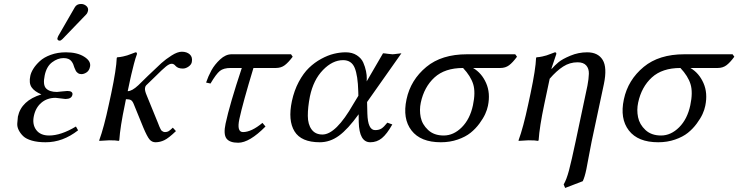

<svg xmlns="http://www.w3.org/2000/svg" viewBox="-20 -700 3684 958"><path d="M384.3 -680.2Q399.9 -680.2 411.1 -669.9Q422.4 -659.7 418.9 -645Q416.5 -634.3 409.2 -627L291.5 -504.9Q283.7 -497.1 277.6 -497.1Q271.5 -497.1 268.3 -501Q265.1 -504.9 266.6 -509.8Q267.6 -513.7 270.5 -520L353 -663.1Q362.3 -680.2 384.3 -680.2ZM148.9 -121.1Q140.1 -79.6 160.6 -51.8Q181.2 -23.9 225.1 -23.9Q284.2 -23.9 358.9 -68.8L369.6 -49.8Q293 10.3 207 9.8Q167.5 9.8 138.9 1.5Q110.4 -6.8 96.2 -20.3Q82 -33.7 73.5 -50.5Q64.9 -67.4 66.2 -84.7Q67.4 -102.1 69.3 -118.2Q86.4 -198.2 186.5 -229Q150.9 -244.1 137.2 -265.1Q123.5 -286.1 131.3 -321.8Q134.8 -338.4 146.5 -357.2Q158.2 -376 178.7 -395Q199.2 -414.1 233.4 -426.5Q267.6 -439 309.1 -439Q365.2 -439 400.1 -417Q435.1 -395 429.2 -367.2Q425.3 -347.7 412.1 -338.9Q398.9 -330.1 386.2 -330.1Q376 -330.1 368.7 -335.4Q361.3 -340.8 358.4 -346.4Q355.5 -352.1 351.1 -362.8Q348.1 -373 345.2 -379.9Q342.3 -386.7 336.4 -394.5Q330.6 -402.3 320.8 -406.2Q311 -410.2 296.9 -410.2Q268.1 -410.2 240.2 -389.4Q212.4 -368.7 203.1 -324.2Q192.9 -276.4 210 -258.8Q227.1 -241.2 264.2 -241.2L288.6 -243.7Q313 -246.1 316.4 -246.1Q330.6 -246.1 336.9 -241Q343.3 -235.8 341.3 -227.1Q336.9 -206.1 306.6 -206.1Q302.7 -206.1 282.2 -209Q261.7 -211.9 257.3 -211.9Q215.3 -211.9 186.5 -187.5Q157.7 -163.1 148.9 -121.1Z M663.1 -429.2Q656.2 -411.6 648.2 -380.9Q640.1 -350.1 635.3 -328.6L630.4 -307.1L617.2 -245.1Q638.7 -245.1 670.4 -274.9L718.3 -321.8Q763.2 -365.2 785.2 -385Q807.1 -404.8 836.4 -423.3Q865.7 -441.9 887.2 -441.9Q912.1 -441.9 927 -428.5Q941.9 -415 937 -390.1Q934.6 -377.4 920.7 -367.7Q906.7 -357.9 892.1 -357.9Q867.7 -357.9 856 -371.1Q847.2 -382.3 835.9 -381.8Q825.2 -381.8 808.1 -368.2Q791 -354.5 753.4 -316.9L709 -273.9Q705.1 -270 703.6 -261.2Q701.2 -249 712.4 -223.1L759.8 -106.9Q763.7 -98.1 768.3 -86.2Q772.9 -74.2 775.1 -68.8Q777.3 -63.5 780.8 -56.6Q784.2 -49.8 787.1 -47.4Q790 -44.9 794.2 -43Q798.3 -41 803.7 -41Q814 -41 821.3 -45.4Q828.6 -49.8 842.3 -63L857.9 -45.9Q821.3 -10.7 799.8 -0.5Q778.3 9.8 755.9 9.8Q737.8 9.8 725.8 -4.6Q713.9 -19 695.3 -63L647.5 -180.2Q641.6 -195.3 633.8 -200.2Q626 -205.1 608.4 -205.1L603.5 -180.2Q579.6 -67.4 575.2 0L572.3 2.9Q559.1 0 524.9 0L475.6 2.9L475.1 0Q498.5 -63.5 523.4 -180.2L535.2 -234.9Q560.5 -355 562.5 -411.1L564.9 -414.1Q579.6 -415 593.8 -418.2Q607.9 -421.4 614.7 -423.6Q621.6 -425.8 637.5 -431.9Q653.3 -438 656.2 -439Q665 -439 663.1 -429.2Z M1135.3 -429.2H1432.1L1440.4 -417Q1418.9 -388.2 1400.6 -374.5Q1382.3 -360.8 1356.4 -360.8H1244.6Q1191.4 -185.5 1174.3 -106Q1160.6 -41 1192.4 -41Q1234.4 -41 1289.6 -86.9L1304.7 -68.8Q1224.6 12.2 1168.5 12.2Q1125.5 12.2 1109.9 -9Q1094.2 -30.3 1105.5 -83Q1126 -179.2 1186.5 -360.8H1130.9Q1095.2 -360.8 1076.9 -345.9Q1058.6 -331.1 1030.3 -283.2L1008.3 -288.1Q1019 -319.8 1034.9 -348.9Q1050.8 -377.9 1078.4 -403.6Q1106 -429.2 1135.3 -429.2Z M1811.5 -190.9 1813 -132.8Q1815.4 -50.8 1851.6 -50.8Q1870.6 -50.8 1882.8 -58.3Q1895 -65.9 1912.6 -87.9L1937.5 -79.1Q1910.6 -31.2 1885.5 -10.7Q1860.4 9.8 1827.6 9.8Q1772.5 9.8 1770 -90.8L1769.5 -129.9Q1715.8 -55.2 1671.1 -22.7Q1626.5 9.8 1575.7 9.8Q1482.9 9.8 1449.5 -44.7Q1416 -99.1 1436.5 -195.8Q1447.8 -248.5 1470.7 -291.5Q1493.7 -334.5 1521.5 -361.3Q1549.3 -388.2 1582.5 -406.2Q1615.7 -424.3 1646 -431.6Q1676.3 -439 1705.1 -439Q1737.8 -439 1760.5 -424.1Q1783.2 -409.2 1792.5 -387.9Q1801.8 -366.7 1806.2 -345.2Q1810.5 -323.7 1810.1 -309.1L1809.6 -293.9L1891.1 -434.1Q1898.4 -434.1 1914.6 -431.6Q1930.7 -429.2 1938 -429.2Q1945.8 -429.2 1961.2 -431.6Q1976.6 -434.1 1982.9 -434.1ZM1768.1 -222.2 1767.6 -243.2Q1765.6 -322.8 1749.8 -361.3Q1733.9 -399.9 1691.9 -399.9Q1639.2 -399.9 1591.6 -350.8Q1543.9 -301.8 1526.4 -219.2Q1515.6 -164.1 1515.9 -121.8Q1516.1 -79.6 1534.7 -54.2Q1553.2 -28.8 1588.9 -28.8Q1656.2 -28.8 1743.2 -181.2Z M2476.6 -360.8H2340.3Q2383.3 -335.9 2405.5 -285.6Q2427.7 -235.4 2414.6 -171.9Q2410.6 -152.3 2400.9 -130.9Q2391.1 -109.4 2372.1 -83.5Q2353 -57.6 2327.9 -37.4Q2302.7 -17.1 2263.9 -3.7Q2225.1 9.8 2179.7 9.8Q2078.6 9.8 2033.2 -49.1Q1987.8 -107.9 2008.3 -204.1Q2028.8 -301.3 2107.4 -366.2Q2183.6 -429.2 2310.1 -429.2H2550.8L2559.6 -417Q2538.1 -387.7 2520 -374.3Q2502 -360.8 2476.6 -360.8ZM2193.8 -23.9Q2243.2 -23.9 2284.2 -64.9Q2325.2 -106 2339.8 -174.8Q2353.5 -239.3 2341.1 -279.8Q2328.6 -320.3 2290.5 -360.8Q2199.7 -360.8 2147.9 -313.5Q2096.2 -266.1 2079.6 -188Q2071.8 -151.4 2079.1 -115.2Q2086.4 -79.1 2116 -51.5Q2145.5 -23.9 2193.8 -23.9Z M2733.4 -356.9Q2747.6 -373.5 2766.6 -389.4Q2785.6 -405.3 2825.9 -422.1Q2866.2 -439 2909.7 -439Q2963.9 -439 2987.1 -401.1Q3010.3 -363.3 2993.2 -280.8L2932.1 5.9Q2926.3 32.7 2918 79.3Q2909.7 126 2905.8 144Q2897.5 184.1 2887.7 204.1L2799.8 237.8L2792.5 220.2Q2806.6 196.8 2819.1 149.9Q2831.5 103 2852.1 5.9L2911.1 -272.9Q2917.5 -306.2 2918.2 -332Q2918.9 -357.9 2905 -373.5Q2891.1 -389.2 2861.8 -389.2Q2822.8 -389.2 2789.8 -367.9Q2756.8 -346.7 2722.7 -307.1L2695.8 -180.2Q2671.9 -67.4 2667.5 0L2664.6 2.9Q2651.4 0 2617.2 0L2567.9 2.9L2567.4 0Q2590.8 -63.5 2615.7 -180.2L2627.4 -234.9Q2652.8 -355 2654.8 -411.1L2657.2 -414.1Q2671.9 -415 2686 -418.2Q2700.2 -421.4 2707 -423.6Q2713.9 -425.8 2729.7 -431.9Q2745.6 -438 2748.5 -439Q2757.8 -439 2755.4 -429.2L2731 -356.9Z M3561 -360.8H3424.8Q3467.8 -335.9 3490 -285.6Q3512.2 -235.4 3499 -171.9Q3495.1 -152.3 3485.4 -130.9Q3475.6 -109.4 3456.5 -83.5Q3437.5 -57.6 3412.4 -37.4Q3387.2 -17.1 3348.4 -3.7Q3309.6 9.8 3264.2 9.8Q3163.1 9.8 3117.7 -49.1Q3072.3 -107.9 3092.8 -204.1Q3113.3 -301.3 3191.9 -366.2Q3268.1 -429.2 3394.5 -429.2H3635.3L3644 -417Q3622.6 -387.7 3604.5 -374.3Q3586.4 -360.8 3561 -360.8ZM3278.3 -23.9Q3327.6 -23.9 3368.7 -64.9Q3409.7 -106 3424.3 -174.8Q3438 -239.3 3425.5 -279.8Q3413.1 -320.3 3375 -360.8Q3284.2 -360.8 3232.4 -313.5Q3180.7 -266.1 3164.1 -188Q3156.2 -151.4 3163.6 -115.2Q3170.9 -79.1 3200.4 -51.5Q3230 -23.9 3278.3 -23.9Z"/></svg>

Font: Linux Biolinum O
Style: Italic
Weight: 400
Italic angle: -12°
Designer: Philipp H. Poll
Foundry: Philipp H. Poll
Version: Version 1.1.3